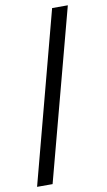

<svg xmlns="http://www.w3.org/2000/svg" viewBox="-96 -756 536 963"><g transform="rotate(-10 172.0 -275.0)"><path d="M12 160H91L322 -710H242Z"/></g></svg>

Font: Source Sans Pro Semibold
Style: Regular
Weight: 600
Designer: Paul D. Hunt
Foundry: Adobe Systems Incorporated
Version: Version 3.006;hotconv 1.0.111;makeotfexe 2.5.65597